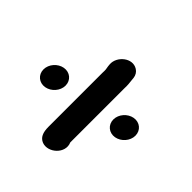

<svg xmlns="http://www.w3.org/2000/svg" viewBox="-118 -756 892 892"><g transform="rotate(-45 328.0 -310.0)"><path d="M380 -114C386 -79 362 -50 327 -50C293 -50 261 -78 255 -112C249 -147 273 -176 308 -176C342 -176 374 -148 380 -114ZM315 -508C321 -473 297 -444 262 -444C228 -444 196 -472 190 -506C184 -541 208 -570 243 -570C277 -570 309 -542 315 -508ZM548 -269C540 -256 527 -248 511 -246L500 -245C480 -243 471 -241 445 -242H91C38 -219 -18 -281 0 -330C10 -355 33 -365 71 -365H426C445 -364 451 -365 466 -368L477 -369C527 -373 576 -314 548 -269Z"/></g></svg>

Font: Blanket
Style: ReversedObl
Weight: 700
Foundry: Cannot Into Space Fonts
Version: Version 0.9